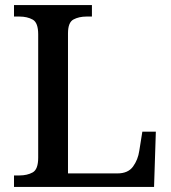

<svg xmlns="http://www.w3.org/2000/svg" viewBox="-20 -734 672 754"><path d="M35 0V-45H56Q87 -45 108.5 -57Q130 -69 130 -115V-599Q130 -645 108.5 -657Q87 -669 56 -669H35V-714H341V-669H320Q290 -669 268.5 -657.5Q247 -646 247 -603V-53H441Q483 -53 502.5 -80Q522 -107 527 -142L539 -217H592L585 0Z"/></svg>

Font: Noto Serif Hentaigana Medium
Style: Regular
Weight: 500
Designer: Kazuhiro Yamada
Foundry: nipponia
Version: Version 1.000; ttfautohint (v1.8.4.7-5d5b)